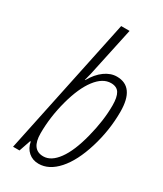

<svg xmlns="http://www.w3.org/2000/svg" viewBox="-193 -835 783 920"><g transform="rotate(30 198.5 -375.0)"><path d="M298.8 -540Q397 -540 397 -401.9Q397 -298.8 366.2 -199Q335.4 -99.1 286.9 -44.7Q238.3 9.8 181.2 9.8Q147.9 9.8 125 -10.3Q102.1 -30.3 96.2 -64H92.8L70.8 0H35.2L194.8 -759.8H241.2L183.1 -488.8L172.9 -449.2H174.8Q199.7 -493.2 232.2 -516.6Q264.6 -540 298.8 -540ZM290 -499Q244.6 -499 205.8 -448.2Q167 -397.5 142.1 -304.7Q117.2 -211.9 117.2 -122.1Q117.2 -32.2 183.1 -32.2Q226.1 -32.2 262.9 -82.5Q299.8 -132.8 324.2 -229Q349.1 -325.2 349.1 -409.2Q349.1 -455.1 335.7 -477.1Q322.3 -499 290 -499Z"/></g></svg>

Font: Open Sans Hebrew Condensed Light
Style: Italic
Weight: 300
Width: 3
Italic angle: -12°
Foundry: Ascender Corporation, Yanek Iontef
Version: Version 2.001;PS 002.001;hotconv 1.0.70;makeotf.lib2.5.58329